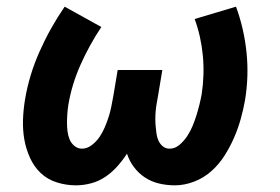

<svg xmlns="http://www.w3.org/2000/svg" viewBox="-20 -548 840 576"><path d="M208 8Q178 8 150 -1Q122 -10 102 -29Q82 -48 70 -74.5Q58 -101 53 -129.5Q48 -158 49 -188.5Q50 -219 55 -249Q67 -322 98.5 -393Q130 -464 174 -528L284 -467Q248 -413 221.5 -353.5Q195 -294 185 -233Q183 -220 182 -206.5Q181 -193 181 -180Q181 -167 182.5 -154.5Q184 -142 188.5 -130.5Q193 -119 203 -110.5Q213 -102 226 -102Q241 -102 255 -112.5Q269 -123 278.5 -137Q288 -151 294.5 -166.5Q301 -182 306 -197.5Q311 -213 314 -228.5Q317 -244 320 -260L333 -338H467L454 -260Q452 -249 450 -237.5Q448 -226 447 -214.5Q446 -203 446 -191.5Q446 -180 447 -169Q448 -158 449.5 -147Q451 -136 455.5 -126Q460 -116 468.5 -109Q477 -102 489 -102Q505 -102 518.5 -113.5Q532 -125 541.5 -139.5Q551 -154 557.5 -169.5Q564 -185 569 -201Q574 -217 578 -233Q582 -249 585 -265Q594 -324 588.5 -381.5Q583 -439 564 -491L688 -528Q712 -463 719.5 -391.5Q727 -320 715 -247Q710 -219 702 -190.5Q694 -162 682 -134.5Q670 -107 653.5 -81Q637 -55 614 -34.5Q591 -14 562 -3Q533 8 505 8Q480 8 457 2.5Q434 -3 415 -15.5Q396 -28 382 -46.5Q368 -65 361 -87Q348 -67 332 -49Q316 -31 296 -17.5Q276 -4 253 2Q230 8 208 8Z"/></svg>

Font: Iosevka Aile Extrabold
Style: Italic
Weight: 800
Italic angle: -9°
Designer: Belleve Invis
Foundry: Belleve Invis
Version: Version 31.1.0; ttfautohint (v1.8.4)